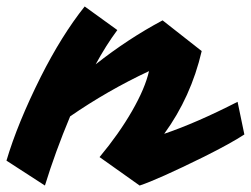

<svg xmlns="http://www.w3.org/2000/svg" viewBox="-101 -547 776 594"><path d="M195 -348Q295 -427 402 -484L523 -389Q490 -247 407 -133Q507 -167 634 -232L655 -131Q614 -104 530 -62Q386 9 331 27L207 -61Q267 -133 307.5 -203.5Q348 -274 360 -327Q232 -267 116 -187Q70 -77 38 27L-81 -50Q-47 -165 25 -309Q90 -438 161 -527L262 -454Q227 -407 195 -348Z"/></svg>

Font: Vampiro One
Style: Regular
Weight: 400
Designer: Riccardo De Franceschi
Foundry: Sorkin Type Co.
Version: Version 1.002